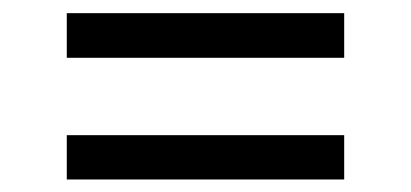

<svg xmlns="http://www.w3.org/2000/svg" viewBox="-20 -524 640 299"><path d="M84 -503.5V-434H516V-503.5ZM84 -313.5V-244.5H516V-313.5Z"/></svg>

Font: MCL Standard Light
Style: Regular
Weight: 300
Designer: Květoslav Bartoš
Foundry: Florian Karsten
Version: Version 1.001;Glyphs 3.2.3 (3260)